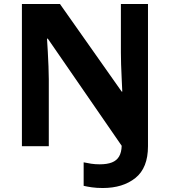

<svg xmlns="http://www.w3.org/2000/svg" viewBox="-20 -734 853 964"><path d="M496 210Q465 210 441 206.5Q417 203 400 199V81Q418 85 438 88Q458 91 481 91Q518 91 542 81.5Q566 72 578 51.5Q590 31 591 -2L220 -540H216Q218 -512 220 -474.5Q222 -437 223.5 -400Q225 -363 225 -336V0H90V-714H281L591 -274H594Q593 -302 591 -338.5Q589 -375 588 -411Q587 -447 587 -471V-714H723V0Q723 109 660 159.5Q597 210 496 210Z"/></svg>

Font: Noto Sans Gunjala Gondi
Style: Regular
Weight: 400
Designer: Ek Type
Foundry: Ek Type
Version: Version 1.004